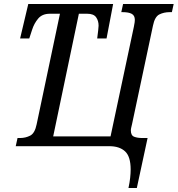

<svg xmlns="http://www.w3.org/2000/svg" viewBox="-20 -734 892 964"><path d="M625 210Q631 182 633.5 159Q636 136 636 117Q636 52 608 26Q580 0 529 0H59L68 -41H80Q108 -41 131.5 -53Q155 -65 164 -110L281 -665H230Q192 -665 171.5 -640.5Q151 -616 141 -584L127 -541H81L122 -714H548L515 -541H468Q471 -565 473 -581.5Q475 -598 475 -605Q475 -630 462.5 -647.5Q450 -665 418 -665H376L247 -49H535L652 -599Q655 -614 656 -621.5Q657 -629 657 -634Q657 -656 641.5 -664.5Q626 -673 596 -673H589L598 -714H852L843 -673H832Q803 -673 780 -661.5Q757 -650 748 -605L643 -111Q641 -102 639 -94Q637 -86 637 -79Q637 -54 653.5 -47.5Q670 -41 696 -41H721L667 210Z"/></svg>

Font: Noto Serif Condensed
Style: Italic
Weight: 400
Width: 3
Italic angle: -12°
Designer: Monotype Design Team
Foundry: Monotype Imaging Inc.
Version: Version 2.014; ttfautohint (v1.8.4.7-5d5b)